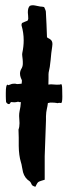

<svg xmlns="http://www.w3.org/2000/svg" viewBox="-20 -720 262 740"><path d="M60.5 -326.7 58.6 -326.2Q53.7 -326.2 49.8 -328.1Q41.5 -325.7 35.2 -325.7Q27.8 -325.7 22 -326.7Q18.1 -318.8 14.2 -318.8Q8.3 -318.8 3.4 -326.7Q2.9 -332.5 2.7 -338.4Q2.4 -344.2 2.4 -349.1V-361.8Q2.4 -393.6 8.8 -393.6Q10.3 -393.6 12.2 -391.6L25.4 -396.5Q28.8 -397.5 38.6 -397.5Q43.5 -396 48.3 -396L63.5 -397.5L64.5 -409.2Q64.5 -411.1 63 -414.1L60.5 -419.4Q57.1 -428.2 57.1 -436Q57.1 -446.3 62.5 -455.1Q67.4 -462.9 67.9 -473.1V-481.9L67.4 -490.7L65.9 -503.4Q65.4 -507.3 65.4 -510.3Q65.4 -513.2 65.9 -515.6Q71.3 -540.5 71.3 -564.5Q71.3 -593.8 63 -622.1V-626L64 -628.4L64.5 -631.3L74.7 -635.7L85.9 -640.1L87.9 -644L88.9 -647.9L88.4 -659.2L87.4 -670.4V-674.3Q87.4 -689.5 94.7 -697.3Q99.6 -699.7 105.5 -699.7H108.9L115.7 -698.7L122.6 -697.3L135.3 -694.8L142.1 -694.3L149.9 -692.9L151.9 -689L153.8 -684.6Q156.2 -679.2 156.7 -675.8L159.2 -626.5L161.1 -576.2L165.5 -573.2L170.9 -570.3Q177.2 -566.4 179.2 -562.5Q182.1 -557.6 182.1 -550.3Q182.1 -545.9 181.2 -540.5L177.7 -515.6L175.3 -490.2Q172.4 -459 167.5 -440.4Q167 -437.5 167 -433.6V-418L166.5 -394L176.8 -395L198.2 -393.6L211.9 -394Q213.9 -396 214.8 -396Q219.7 -396 219.7 -376L220.2 -347.2Q220.2 -324.7 215.8 -322.8L208.5 -323.7Q205.6 -323.7 202.6 -322.8L200.7 -322.3Q199.2 -322.3 198.2 -323.2Q190.9 -324.7 174.3 -324.7L164.6 -322.8Q163.1 -310.5 160.6 -300.3Q157.7 -288.6 157.2 -271.5V-256.3L156.7 -241.7L152.3 -118.2V-27.3L139.6 -23.4Q131.8 -21 127.9 -18.6Q124.5 -16.1 121.6 -10.3L119.1 -5.4L116.2 0L108.9 -2.9Q105.5 -4.4 104 -5.9L101.6 -9.8L99.6 -14.2Q97.2 -19 94.7 -21Q75.2 -33.2 68.8 -56.2L64.9 -75.7Q63 -88.4 60.5 -95.2Q52.7 -120.6 52.2 -157.7V-189.5L51.3 -220.7Q55.2 -230.5 55.2 -245.6Q55.2 -250.5 54.7 -255.4L53.7 -272.9Q53.7 -282.7 55.2 -290Q59.6 -309.1 60.5 -326.7Z"/></svg>

Font: Kurland
Style: Regular
Weight: 400
Designer: GGBot
Version: 0.22